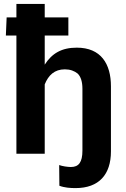

<svg xmlns="http://www.w3.org/2000/svg" viewBox="-20 -787 647 983"><path d="M548 -12V-345C548 -460 497 -543 373 -543C296 -543 246 -514 209 -456V-605H330V-698H209V-767H64V-698H14L10 -605H64V0H209V-355C228 -402 259 -432 312 -432C339 -432 361 -424 378 -410C394 -394 402 -368 402 -332V-16C402 44 383 68 343 68C326 68 299 64 283 58L284 164C310 174 340 176 367 176C487 176 548 106 548 -12Z"/></svg>

Font: Cheyenne Sans
Style: Bold
Weight: 700
Designer: The Public Sans project authors (U.S. Web Design System), Libre Franklin designed by Pablo Impallari and Rodrigo Fuenzal
Foundry: The Cheyenne Sans Project Authors
Version: Version 2.007